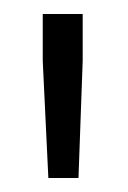

<svg xmlns="http://www.w3.org/2000/svg" viewBox="-20 -764 182 274"><path d="M49 -510 41 -677V-744H98V-677L92 -510Z"/></svg>

Font: Exo Thin Light
Style: Regular
Weight: 300
Version: Version 2.000